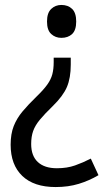

<svg xmlns="http://www.w3.org/2000/svg" viewBox="-20 -615 431 776"><path d="M266 -354Q266 -300 250.5 -263.5Q235 -227 193 -186Q160 -154 141 -131Q122 -108 114 -85.5Q106 -63 106 -33Q106 15 133 40Q160 65 210 65Q251 65 283.5 53.5Q316 42 347 26L378 93Q341 115 298.5 128Q256 141 205 141Q117 141 70 96Q23 51 23 -30Q23 -74 35.5 -105.5Q48 -137 71 -164.5Q94 -192 128 -225Q156 -252 171 -273Q186 -294 191.5 -315Q197 -336 197 -364V-382H266ZM288 -528Q288 -493 271.5 -477.5Q255 -462 228 -462Q204 -462 187 -477.5Q170 -493 170 -528Q170 -563 187 -579Q204 -595 228 -595Q255 -595 271.5 -579Q288 -563 288 -528Z"/></svg>

Font: Noto Sans Tamil UI SemiCondensed
Style: Regular
Weight: 400
Width: 4
Designer: Jelle Bosma - Monotype Design Team
Foundry: Monotype Imaging Inc.
Version: Version 2.004; ttfautohint (v1.8.4.7-5d5b)